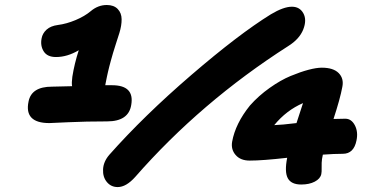

<svg xmlns="http://www.w3.org/2000/svg" viewBox="-20 -738 1500 775"><path d="M179.2 -241.2Q77.1 -241.2 95.2 -328.1Q106.9 -388.2 189.9 -388.2Q204.6 -388.2 271 -390.1Q268.6 -403.8 272 -428.2Q280.3 -481 297.9 -535.2Q251.5 -507.8 206.1 -507.8Q170.9 -507.8 156.5 -530.5Q142.1 -553.2 147.9 -583Q151.4 -603 167.7 -618.2Q184.1 -633.3 213.9 -637.2Q248.5 -641.6 285.2 -657Q321.8 -672.4 346.2 -692.9Q375.5 -717.8 411.1 -717.8Q439.5 -717.8 455.1 -701.7Q470.7 -685.5 470.9 -660.4Q471.2 -635.3 461.9 -605Q454.1 -581.1 447.5 -560.1Q440.9 -539.1 436.3 -524.2Q431.6 -509.3 427.5 -493.2Q423.3 -477.1 421.1 -469.2Q418.9 -461.4 415.8 -447.3Q412.6 -433.1 411.9 -429.7Q411.1 -426.3 408.2 -411.4Q405.3 -396.5 404.8 -394H432.1Q523.4 -394 509.8 -314.9Q499.5 -248 412.1 -248Q328.1 -248 255.1 -244.6Q182.1 -241.2 179.2 -241.2ZM455.1 17.1Q428.2 17.1 411.4 -3.2Q394.5 -23.4 396 -54.4Q397.5 -85.4 420.9 -112.8Q560.1 -270 752 -435.1Q943.8 -600.1 1073.2 -680.2Q1124.5 -710.9 1158.2 -710.9Q1189.9 -710.9 1204.6 -684.1Q1219.2 -657.2 1203.9 -618.7Q1188.5 -580.1 1143.1 -551.8Q790.5 -326.2 525.9 -23.9Q489.3 17.1 455.1 17.1ZM1195.8 6.8Q1155.3 6.8 1141.6 -18.8Q1127.9 -44.4 1139.2 -101.1Q1040 -89.8 987.8 -89.8Q950.7 -89.8 931.2 -112.3Q911.6 -134.8 917 -166Q930.2 -239.3 988.8 -312Q1023.9 -351.6 1068.4 -383.1Q1112.8 -414.6 1152.8 -431.2Q1192.9 -447.8 1225.1 -456.3Q1257.3 -464.8 1278.8 -464.8Q1325.7 -464.8 1347.2 -442.9Q1368.7 -420.9 1361.8 -387.2Q1353 -339.4 1326.2 -257.8Q1334 -257.8 1350.1 -258.3Q1366.2 -258.8 1374 -258.8Q1398.4 -258.8 1412.4 -232.2Q1426.3 -205.6 1418.9 -170.9Q1408.2 -117.2 1363.8 -117.2Q1328.6 -117.2 1283.2 -113.8Q1282.7 -110.8 1281.5 -105Q1280.3 -99.1 1279.8 -96.2Q1277.8 -82 1278.3 -62.7Q1278.8 -43.5 1276.9 -35.2Q1272.9 -16.6 1250.7 -4.9Q1228.5 6.8 1195.8 6.8ZM1203.1 -321.8Q1136.2 -293 1086.9 -232.9Q1117.2 -233.9 1176.8 -241.2Q1198.7 -306.6 1203.1 -321.8Z"/></svg>

Font: Shantell Sans Irregular
Style: Italic
Weight: 800
Italic angle: -11.31°
Designer: Stephen Nixon, Anya Danilova, Shantell Martin
Foundry: Arrow Type
Version: Version 1.006;[9816181b4]